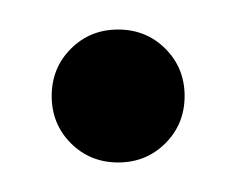

<svg xmlns="http://www.w3.org/2000/svg" viewBox="-20 -102 160 130"><path d="M60 8Q41 8 28 -5Q15 -18 15 -37Q15 -56 28 -69Q41 -82 60 -82Q79 -82 92 -69Q105 -56 105 -37Q105 -18 92 -5Q79 8 60 8Z"/></svg>

Font: Epunda Slab Light
Style: Regular
Weight: 300
Designer: Simon Atzbach
Foundry: typofactur
Version: Version 1.102